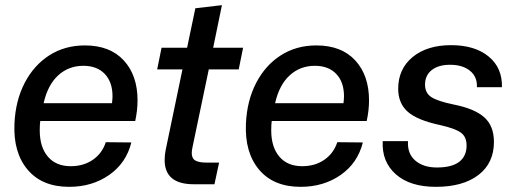

<svg xmlns="http://www.w3.org/2000/svg" viewBox="-20 -714 1996 744"><path d="M36 -235Q40 -324 75.5 -392.5Q111 -461 171 -499.5Q231 -538 309 -538Q406 -538 459.5 -480Q513 -422 513 -325Q513 -287 504 -245H136Q134 -233 134 -209Q134 -144 165.5 -107Q197 -70 254 -70Q304 -70 340 -95Q376 -120 390 -163L489 -162Q469 -82 403 -36Q337 10 248 10Q143 10 87 -56.5Q31 -123 36 -235ZM414 -314Q416 -332 416 -341Q416 -396 386 -427.5Q356 -459 303 -459Q246 -459 205.5 -422Q165 -385 149 -314Z M618 -94Q618 -114 622 -133L687 -445H589L606 -529H705L737 -682L840 -694L806 -529H922L905 -445H789L726 -144Q723 -131 723 -121Q723 -100 737 -92Q751 -84 779 -84H829L811 0H731Q618 0 618 -94Z M933 -235Q937 -324 972.5 -392.5Q1008 -461 1068 -499.5Q1128 -538 1206 -538Q1303 -538 1356.5 -480Q1410 -422 1410 -325Q1410 -287 1401 -245H1033Q1031 -233 1031 -209Q1031 -144 1062.5 -107Q1094 -70 1151 -70Q1201 -70 1237 -95Q1273 -120 1287 -163L1386 -162Q1366 -82 1300 -36Q1234 10 1145 10Q1040 10 984 -56.5Q928 -123 933 -235ZM1311 -314Q1313 -332 1313 -341Q1313 -396 1283 -427.5Q1253 -459 1200 -459Q1143 -459 1102.5 -422Q1062 -385 1046 -314Z M1463 -167H1561Q1558 -119 1589 -92Q1620 -65 1673 -65Q1731 -65 1759.5 -87Q1788 -109 1788 -150Q1788 -184 1766 -200Q1744 -216 1687 -229Q1597 -248 1560 -281Q1523 -314 1523 -370Q1523 -447 1579 -493Q1635 -539 1728 -539Q1820 -539 1873.5 -495Q1927 -451 1925 -376H1828Q1830 -416 1801.5 -439.5Q1773 -463 1724 -463Q1679 -463 1653 -442.5Q1627 -422 1627 -386Q1627 -354 1651 -338Q1675 -322 1738 -309Q1819 -293 1856.5 -259.5Q1894 -226 1894 -164Q1894 -82 1834 -36Q1774 10 1669 10Q1569 10 1514 -38.5Q1459 -87 1463 -167Z"/></svg>

Font: Mona Sans Medium
Style: Italic
Weight: 500
Italic angle: -11.7°
Designer: Deni Anggara
Foundry: GitHub
Version: Version 2.000